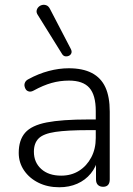

<svg xmlns="http://www.w3.org/2000/svg" viewBox="-20 -782 562 810"><path d="M230 8Q181 8 142.5 -11Q104 -30 81.5 -63Q59 -96 59 -137Q59 -191 86 -222Q113 -253 177 -265.5Q241 -278 353 -278H396V-233H354Q264 -233 213.5 -225.5Q163 -218 143 -198Q123 -178 123 -142Q123 -97 154 -69Q185 -41 238 -41Q281 -41 313.5 -61.5Q346 -82 365 -118Q384 -154 384 -200V-314Q384 -381 357 -411.5Q330 -442 271 -442Q233 -442 197.5 -432Q162 -422 122 -400Q111 -394 102.5 -396Q94 -398 89.5 -404Q85 -410 83.5 -418.5Q82 -427 86 -435Q90 -443 100 -448Q142 -471 185.5 -482.5Q229 -494 270 -494Q329 -494 367.5 -474Q406 -454 424.5 -414Q443 -374 443 -311V-25Q443 -10 436 -2Q429 6 415 6Q401 6 393 -2Q385 -10 385 -25V-117H395Q386 -78 363 -50Q340 -22 306 -7Q272 8 230 8ZM242 -554 140 -718Q133 -728 134.5 -737Q136 -746 142.5 -752.5Q149 -759 158 -761Q167 -763 176 -759.5Q185 -756 191 -744L279 -575Q284 -565 281 -557.5Q278 -550 270.5 -546.5Q263 -543 255 -544.5Q247 -546 242 -554Z"/></svg>

Font: Nunito ExtraLight Light
Style: Regular
Weight: 300
Version: Version 3.602